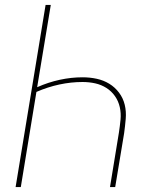

<svg xmlns="http://www.w3.org/2000/svg" viewBox="-20 -755 640 775"><path d="M43 0 164 -735H185L130 -403Q175 -423 221.5 -433Q268 -443 313 -443Q343 -443 370.5 -437Q398 -431 421 -417Q444 -403 460.5 -381Q477 -359 483.5 -332Q490 -305 487.5 -275.5Q485 -246 481 -217L445 0H424L460 -220Q464 -246 466.5 -272Q469 -298 463.5 -322.5Q458 -347 444 -367Q430 -387 409.5 -400Q389 -413 364.5 -418.5Q340 -424 313 -424Q267 -424 220 -414Q173 -404 127 -384L64 0Z"/></svg>

Font: Iosevka Aile Thin
Style: Italic
Weight: 100
Italic angle: -9°
Designer: Belleve Invis
Foundry: Belleve Invis
Version: Version 31.1.0; ttfautohint (v1.8.4)